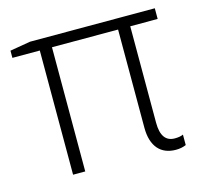

<svg xmlns="http://www.w3.org/2000/svg" viewBox="-84 -625 780 730"><g transform="rotate(-15 306.0 -260.5)"><path d="M529.8 -33.2C494.1 -33.2 476.1 -58.6 476.1 -108.9V-488.8H584V-530.8H92.8L12.2 -517.1V-488.8H120.1V0H168V-488.8H428.2V-102.1C428.2 -28.3 463.9 9.8 522.9 9.8C537.6 9.8 550.8 7.3 563 2V-39.1C554.7 -35.2 543.5 -33.2 529.8 -33.2Z"/></g></svg>

Font: Open Sans 300
Style: Regular
Weight: 300
Foundry: Ascender Corporation
Version: Version 1.100;PS 001.100;hotconv 1.0.88;makeotf.lib2.5.64775